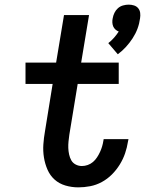

<svg xmlns="http://www.w3.org/2000/svg" viewBox="-20 -800 640 828"><path d="M488 -566 447 -614Q460 -624 471.5 -637Q483 -650 492 -664Q484 -667 477.5 -673Q471 -679 468 -686.5Q465 -694 464.5 -703Q464 -712 466 -721Q468 -733 473.5 -744.5Q479 -756 488.5 -764.5Q498 -773 510.5 -776.5Q523 -780 535 -780Q547 -780 558 -776.5Q569 -773 576 -764.5Q583 -756 584.5 -744.5Q586 -733 584 -721Q581 -698 573 -676.5Q565 -655 552 -635Q539 -615 523 -597.5Q507 -580 488 -566ZM318 8Q289 8 262 0Q235 -8 215.5 -25.5Q196 -43 185 -68Q174 -93 169.5 -121Q165 -149 167 -177.5Q169 -206 174 -234L207 -438H90V-530H222L256 -735H364L330 -530H492V-438H315L279 -219Q277 -205 275.5 -190.5Q274 -176 274.5 -162Q275 -148 278 -134Q281 -120 287.5 -108.5Q294 -97 306.5 -90.5Q319 -84 333 -84Q346 -84 358.5 -88.5Q371 -93 381 -101.5Q391 -110 398.5 -121.5Q406 -133 411.5 -145Q417 -157 420.5 -169Q424 -181 426 -194Q426 -195 426.5 -196.5Q427 -198 427 -200H534Q533 -197 533 -194.5Q533 -192 532 -190Q528 -164 519.5 -139Q511 -114 496.5 -90.5Q482 -67 462.5 -47.5Q443 -28 419 -15Q395 -2 369 3Q343 8 318 8Z"/></svg>

Font: Iosevka Curly Slab SmBdExObl
Style: Regular
Weight: 600
Width: 7
Italic angle: -9°
Monospace: yes
Designer: Belleve Invis
Foundry: Belleve Invis
Version: Version 11.1.0; ttfautohint (v1.8.3)